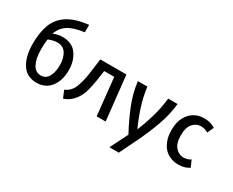

<svg xmlns="http://www.w3.org/2000/svg" viewBox="-134 -1302 2454 2024"><g transform="rotate(30 1093.5 -290.5)"><path d="M523.4 -271.5Q523.4 -387.7 465.8 -466.8Q409.2 -545.9 293.9 -545.9Q259.8 -545.9 232.4 -539.1Q205.1 -532.2 181.6 -522.5Q209 -603.5 277.3 -646.5Q345.7 -689.5 469.7 -705.1Q469.7 -735.4 469.7 -795.9Q387.7 -786.1 323.2 -766.6Q259.8 -746.1 212.9 -714.8Q126 -656.2 89.8 -559.6Q53.7 -462.9 53.7 -327.1Q53.7 -174.8 113.3 -82Q171.9 10.7 291 10.7Q402.3 10.7 462.9 -69.3Q523.4 -150.4 523.4 -271.5ZM415 -271.5Q415 -188.5 384.8 -132.8Q353.5 -78.1 293 -78.1Q227.5 -78.1 193.4 -143.6Q159.2 -210 159.2 -322.3Q159.2 -355.5 161.1 -385.7Q163.1 -416 167 -443.4Q191.4 -454.1 219.7 -460.9Q248 -467.8 277.3 -467.8Q345.7 -467.8 380.9 -412.1Q415 -356.4 415 -271.5Z M1129.9 0Q1115.2 -134.8 1071.3 -539.1Q992.2 -539.1 753.9 -539.1Q748 -492.2 728.5 -350.6Q716.8 -263.7 687.5 -183.6Q658.2 -103.5 583 -72.3Q595.7 -43 620.1 15.6Q662.1 2 692.4 -21.5Q723.6 -44.9 746.1 -75.2Q788.1 -130.9 805.7 -201.2Q824.2 -272.5 834 -339.8Q839.8 -377.9 850.6 -453.1Q880.9 -453.1 972.7 -453.1Q984.4 -339.8 1020.5 0Q1047.9 0 1129.9 0Z M1694.3 -539.1Q1666 -539.1 1580.1 -539.1Q1566.4 -418 1535.2 -309.6Q1503.9 -201.2 1461.9 -97.7Q1460.9 -97.7 1460 -97.7Q1412.1 -202.1 1377 -311.5Q1341.8 -420.9 1326.2 -539.1Q1287.1 -539.1 1210.9 -539.1Q1227.5 -398.4 1283.2 -261.7Q1338.9 -125 1407.2 0Q1371.1 71.3 1299.8 214.8Q1328.1 214.8 1414.1 214.8Q1441.4 158.2 1523.4 -10.7Q1581.1 -129.9 1630.9 -265.6Q1679.7 -401.4 1694.3 -539.1Z M2150.4 -26.4Q2141.6 -45.9 2114.3 -107.4Q2097.7 -94.7 2074.2 -87.9Q2050.8 -81.1 2026.4 -81.1Q1973.6 -81.1 1931.6 -127Q1888.7 -171.9 1888.7 -271.5Q1888.7 -370.1 1930.7 -415Q1972.7 -460 2026.4 -460Q2050.8 -460 2074.2 -453.1Q2097.7 -446.3 2114.3 -433.6Q2127 -460 2150.4 -512.7Q2126 -529.3 2090.8 -540Q2056.6 -549.8 2012.7 -549.8Q1981.4 -549.8 1950.2 -542Q1919.9 -534.2 1892.6 -517.6Q1841.8 -487.3 1808.6 -425.8Q1775.4 -365.2 1775.4 -269.5Q1775.4 -218.8 1785.2 -177.7Q1795.9 -136.7 1813.5 -104.5Q1846.7 -44.9 1900.4 -17.6Q1954.1 10.7 2012.7 10.7Q2056.6 10.7 2090.8 1Q2125 -8.8 2150.4 -26.4Z"/></g></svg>

Font: DaxlinePro-Medium
Style: Medium
Weight: 400
Designer: Hans Reichel
Version: Version 7.502; 2006